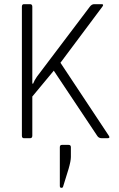

<svg xmlns="http://www.w3.org/2000/svg" viewBox="-20 -663 570 921"><path d="M320 43V90Q320 109 309 147L283 231Q282 238 274.5 238Q267 238 267 229V43Q267 32 277 32H309Q320 32 320 43ZM124 0H95Q85 0 85 -12V-631Q85 -643 95 -643H124Q135 -643 135 -631V-262H139Q145 -278 157 -295L411 -631Q420 -643 432 -643H467Q480 -643 471 -631L270 -362L502 -12Q510 0 496 0H468Q453 0 446 -12L238 -324L135 -200V-12Q135 0 124 0Z"/></svg>

Font: Rajdhani
Style: Regular
Weight: 400
Designer: Satya Rajpurohit, Jyotish Sonowal
Foundry: Indian Type Foundry
Version: Version 1.201;PS 1.0;hotconv 1.0.78;makeotf.lib2.5.61930; tt